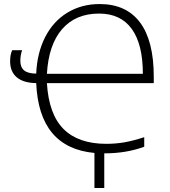

<svg xmlns="http://www.w3.org/2000/svg" viewBox="-20 -745 839 945"><path d="M29.8 -443.8Q29.8 -476.1 40 -498H88.9Q80.1 -473.6 80.1 -445.8Q80.1 -413.6 99.1 -398.2Q118.2 -382.8 158.2 -382.8Q162.6 -484.9 202.4 -562.7Q242.2 -640.6 312 -682.9Q381.8 -725.1 470.2 -725.1Q601.1 -725.1 668.9 -634.8Q736.8 -544.4 736.8 -368.2V-335.9H210.9Q220.2 -182.1 293.2 -109.6Q366.2 -37.1 502.9 -37.1Q548.8 -37.1 591.6 -44.4Q634.3 -51.8 689.9 -69.8V-22.9Q602.5 9.8 493.2 9.8V180.2H444.8V7.8Q171.9 -17.6 158.2 -335.9Q95.2 -336.9 62.5 -364.5Q29.8 -392.1 29.8 -443.8ZM210.9 -381.8H683.1Q683.1 -527.3 628.4 -602.8Q573.7 -678.2 467.8 -678.2Q352.1 -678.2 285.6 -601.6Q219.2 -524.9 210.9 -381.8Z"/></svg>

Font: Open Sans Light
Style: Regular
Weight: 300
Foundry: Ascender Corporation
Version: Version 1.10